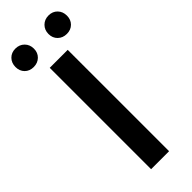

<svg xmlns="http://www.w3.org/2000/svg" viewBox="-297 -852 876 876"><g transform="rotate(-45 141.0 -413.5)"><path d="M83 0V-654H199V0ZM34 -708Q8 -708 -8.5 -724.5Q-25 -741 -25 -767Q-25 -793 -8.5 -810Q8 -827 34 -827Q60 -827 77 -810Q94 -793 94 -767Q94 -741 77 -724.5Q60 -708 34 -708ZM248 -708Q222 -708 205 -724.5Q188 -741 188 -767Q188 -793 205 -810Q222 -827 248 -827Q274 -827 290.5 -810Q307 -793 307 -767Q307 -741 290.5 -724.5Q274 -708 248 -708Z"/></g></svg>

Font: Giro Sans Semibold
Style: Regular
Weight: 600
Designer: Paul D. Hunt
Foundry: Adobe Systems Incorporated
Version: Version 1.000;PS 1.0;hotconv 1.0.88;makeotf.lib2.5.647800